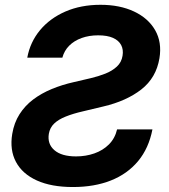

<svg xmlns="http://www.w3.org/2000/svg" viewBox="-20 -757 695 788"><path d="M279.2 10.6Q190.6 10.6 131.1 -16.4Q71.7 -43.4 45.5 -92.5Q19.4 -141.5 30.2 -207.2Q37.7 -253 60 -288Q82.3 -323.1 116.1 -348.6Q149.9 -374.1 192.5 -391.7Q235.1 -409.3 282.9 -420L351.5 -436Q384 -443.6 412.3 -454.8Q440.6 -466 459.7 -483.8Q478.8 -501.5 483 -528.3Q487.1 -553.2 477.3 -572Q467.4 -590.9 443.9 -601.5Q420.4 -612 382.9 -612Q345.6 -612 315 -601Q284.3 -589.9 264 -569.5Q243.6 -549.1 235.9 -520.2H91.9Q103.6 -584.1 144.2 -633.1Q184.9 -682 248.5 -709.7Q312.2 -737.3 392.5 -737.3Q471.7 -737.3 530.1 -709.8Q588.6 -682.3 616.8 -633Q645.1 -583.7 634.4 -518Q621.1 -437.7 560 -389.9Q498.8 -342.2 404.4 -320.1L321.1 -300.2Q280 -290.8 249.9 -278.7Q219.7 -266.7 202.2 -249.8Q184.7 -233 180.4 -207.7Q173.8 -166 203.3 -140.6Q232.9 -115.1 291.9 -115.1Q332.2 -115.1 367.3 -127.4Q402.4 -139.7 427.1 -164.3Q451.8 -189 460.5 -225.8H605.6Q590.6 -148.6 546.8 -95.8Q502.9 -43.1 435.1 -16.3Q367.3 10.6 279.2 10.6Z"/></svg>

Font: Inter Variable
Style: Italic
Weight: 400
Italic angle: -9.39999°
Designer: Rasmus Andersson
Foundry: rsms
Version: Version 4.001;git-9221beed3